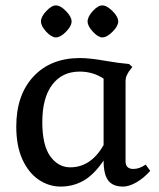

<svg xmlns="http://www.w3.org/2000/svg" viewBox="-20 -675 586 708"><path d="M40 -208Q40 -325 103.5 -393Q167 -461 275 -461Q311 -461 373 -450Q419 -442 456 -439L468 -428L455 -411Q448 -399 445.5 -392.5Q443 -386 443 -375V-80Q443 -52 472 -52Q494 -52 517 -68L534 -45Q510 -18 483 -2.5Q456 13 434 13Q396 13 379 -9.5Q362 -32 362 -83Q326 -30 287.5 -8.5Q249 13 204 13Q160 13 122.5 -12.5Q85 -38 62.5 -87.5Q40 -137 40 -208ZM362 -140V-385Q323 -411 274 -411Q209 -411 172.5 -362.5Q136 -314 136 -225Q136 -139 165.5 -98.5Q195 -58 239 -58Q315 -58 362 -140ZM131 -596Q131 -613 150.5 -634Q170 -655 186 -655Q203 -655 223.5 -634Q244 -613 244 -596Q244 -579 223.5 -558Q203 -537 186 -537Q170 -537 150.5 -558Q131 -579 131 -596ZM303 -596Q303 -613 322 -634Q341 -655 357 -655Q374 -655 395 -634Q416 -613 416 -596Q416 -579 395 -558Q374 -537 357 -537Q342 -537 322.5 -558Q303 -579 303 -596Z"/></svg>

Font: Kurale
Style: Regular
Weight: 400
Designer: Eduardo Rodriguez Tunni
Foundry: Eduardo Rodriguez Tunni
Version: Version 2.000